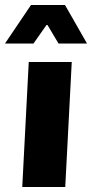

<svg xmlns="http://www.w3.org/2000/svg" viewBox="-44 -748 368 768"><path d="M71 -500H243L217 0H45ZM80 -728H216L304 -574H190L146 -648H142L90 -574H-24Z"/></svg>

Font: Kilde Sans Black
Style: Regular
Weight: 900
Italic angle: -3°
Designer: Paul D. Hunt
Foundry: Adobe Systems Incorporated
Version: Version 1.050;PS Version 1.000;hotconv 1.0.70;makeotf.lib2.5